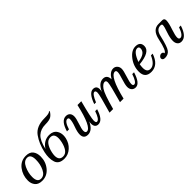

<svg xmlns="http://www.w3.org/2000/svg" viewBox="266 -2043 3343 3343"><g transform="rotate(-45 1937.5 -371.5)"><path d="M234.9 11.7Q143.1 11.7 100.1 -40.5Q57.1 -92.8 57.1 -168.9Q57.1 -299.3 133.5 -399.7Q210 -500 336.9 -500Q429.2 -500 470.7 -446.5Q512.2 -393.1 512.2 -309.1Q512.2 -179.7 433.6 -84Q355 11.7 234.9 11.7ZM245.1 -28.8Q323.7 -28.8 368.9 -121.3Q414.1 -213.9 414.1 -329.1Q414.1 -392.6 393.8 -426.3Q373.5 -460 328.6 -460Q247.6 -460 201.2 -360.8Q154.8 -261.7 154.8 -159.2Q154.8 -28.8 245.1 -28.8Z M788.6 -30.8Q849.6 -30.8 888.9 -85Q928.2 -139.2 947.3 -229Q957.5 -276.4 957.5 -313.5Q957.5 -426.3 868.2 -426.3Q804.2 -426.3 762.5 -369.1Q720.7 -312 701.2 -220.7Q691.9 -177.2 691.9 -143.6Q691.9 -30.8 788.6 -30.8ZM778.3 12.7Q647 12.7 615.2 -83Q598.6 -133.3 598.6 -193.8Q598.6 -249 612.3 -313Q649.4 -486.3 738.5 -609.4Q827.6 -732.4 1028.3 -732.4Q1148.4 -732.4 1164.1 -758.3H1184.6Q1156.7 -706.5 1113.5 -675.5Q1070.3 -644.5 962.4 -644.5Q848.6 -644.5 774.9 -578.1Q701.2 -511.7 663.1 -341.3Q743.7 -469.2 880.4 -469.2Q978 -469.2 1022.9 -399.4Q1053.2 -352.1 1053.2 -289.6Q1053.2 -259.3 1046.4 -226.1Q1024.4 -123 949.5 -55.2Q874.5 12.7 778.3 12.7Z M1364.3 7.8Q1262.2 7.8 1262.2 -98.1Q1262.2 -158.2 1297.6 -254.6Q1333 -351.1 1333 -405.8Q1333 -442.9 1300.8 -442.9Q1240.2 -442.9 1193.8 -293H1144Q1203.6 -496.1 1317.9 -496.1Q1365.7 -496.1 1392.8 -468Q1419.9 -439.9 1419.9 -387.7Q1419.9 -339.4 1386.2 -241.2Q1352.5 -143.1 1352.5 -99.6Q1352.5 -45.9 1389.2 -45.9Q1498.5 -45.9 1598.1 -488.3H1691.9Q1606.4 -165 1606.4 -98.1Q1606.4 -42 1633.3 -42Q1689.9 -42 1740.7 -195.3H1788.6Q1727.1 7.8 1620.1 7.8Q1535.2 7.8 1535.2 -94.2Q1535.2 -118.7 1541.5 -142.1Q1472.7 7.8 1364.3 7.8Z M2534.7 13.2Q2486.3 13.2 2459.5 -17.8Q2432.6 -48.8 2432.6 -98.1Q2432.6 -150.9 2466.3 -253.9Q2500 -356.9 2500 -397.9Q2500 -439.9 2468.3 -439.9Q2351.6 -439.9 2244.6 0H2156.7Q2252 -338.9 2252 -393.1Q2252 -439.9 2216.3 -439.9Q2169.9 -439.9 2118.7 -367.9Q2067.4 -295.9 1987.8 0H1898.9Q1998 -338.9 1998 -393.1Q1998 -442.9 1967.3 -442.9Q1920.9 -442.9 1858.9 -293H1815.9Q1886.7 -495.1 1984.9 -495.1Q2068.8 -495.1 2068.8 -406.2Q2068.8 -380.4 2059.1 -347.7Q2125.5 -500 2235.8 -500Q2331.1 -500 2335.4 -386.2Q2400.9 -500 2487.8 -500Q2530.8 -500 2560.3 -468.5Q2589.8 -437 2589.8 -388.2Q2589.8 -344.2 2554.7 -236.6Q2519.5 -128.9 2519.5 -84Q2519.5 -42 2550.3 -42Q2603 -42 2653.8 -195.3H2697.8Q2634.8 13.2 2534.7 13.2Z M2918 15.1Q2763.7 15.1 2763.7 -142.1Q2763.7 -277.8 2848.1 -387.9Q2932.6 -498 3032.7 -498Q3149.4 -498 3149.4 -391.1Q3149.4 -252 2866.7 -224.1Q2858.9 -181.2 2858.9 -140.1Q2858.9 -33.2 2943.4 -33.2Q3042.5 -33.2 3113.8 -195.3H3156.7Q3085.4 15.1 2918 15.1ZM2878.9 -268.1Q3072.8 -294.4 3072.8 -409.2Q3072.8 -453.1 3031.7 -453.1Q2948.2 -453.1 2878.9 -268.1Z M3634.3 -422.4Q3634.3 -446.8 3597.7 -446.8Q3501.5 -446.8 3471.7 -319.8Q3421.4 -100.6 3378.9 -44.9Q3336.4 10.7 3258.8 10.7Q3228 10.7 3215.3 0.5Q3198.7 -12.2 3198.7 -32.2Q3198.7 -56.6 3222.7 -76.2Q3240.7 -91.3 3264.2 -91.3Q3275.9 -91.3 3285.2 -87.2Q3294.4 -83 3300 -75.7Q3305.7 -68.4 3305.7 -54.2Q3357.9 -55.7 3408.2 -296.4Q3449.2 -488.8 3591.8 -488.8H3685.5Q3735.4 -488.8 3735.4 -435.5Q3735.4 -376 3691.4 -246.6Q3656.2 -142.6 3656.2 -93.8Q3656.2 -46.9 3692.9 -46.9Q3754.4 -46.9 3806.2 -195.3H3849.1Q3783.7 12.7 3661.6 12.7Q3614.7 12.7 3588.1 -18.8Q3561.5 -50.3 3561.5 -104Q3561.5 -177.2 3597.2 -279.3Q3634.3 -380.9 3634.3 -422.4Z"/></g></svg>

Font: Munson
Style: Italic
Weight: 400
Italic angle: -12°
Designer: Paul James MIller
Foundry: High-Logic / Made with FontCreator
Version: Version 2.10;May 5, 2019;FontCreator 11.5.0.2430 64-bit